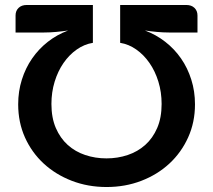

<svg xmlns="http://www.w3.org/2000/svg" viewBox="-20 -743 856 771"><path d="M408 8Q333 8 268.2 -17Q203.5 -42 155.5 -86.2Q107.5 -130.5 80.2 -191.2Q53 -252 53 -324Q53 -376.5 67.8 -423.2Q82.5 -470 109 -508.2Q135.5 -546.5 172.2 -575.2Q209 -604 253.5 -620.5Q229.5 -617 205.2 -614.8Q181 -612.5 157.5 -612.5H42.5V-681Q42.5 -699.5 54.5 -711.2Q66.5 -723 87.5 -723H353V-571Q318.5 -565.5 288.2 -544.2Q258 -523 235.2 -490.2Q212.5 -457.5 199.5 -415.2Q186.5 -373 186.5 -325.5Q186.5 -270 204.2 -229Q222 -188 252 -161Q282 -134 322.2 -120.5Q362.5 -107 407.5 -107Q452.5 -107 492.8 -120.5Q533 -134 563.2 -161Q593.5 -188 611.2 -229Q629 -270 629 -325.5Q629 -373 616 -415.2Q603 -457.5 580.2 -490.2Q557.5 -523 527.2 -544.2Q497 -565.5 462.5 -571V-723H728Q749 -723 761 -711.2Q773 -699.5 773 -681V-612.5H658Q634.5 -612.5 610.2 -614.8Q586 -617 562 -620.5Q606.5 -604 643.5 -575.2Q680.5 -546.5 707 -508.2Q733.5 -470 748.2 -423.2Q763 -376.5 763 -324Q763 -252 735.5 -191.2Q708 -130.5 660.2 -86.2Q612.5 -42 547.8 -17Q483 8 408 8Z"/></svg>

Font: Lato 2
Style: Bold
Weight: 700
Designer: Lukasz Dziedzic with Adam Twardoch and Botio Nikoltchev
Foundry: tyPoland Lukasz Dziedzic
Version: Version 2.015; 2015-08-06; http://www.latofonts.com/